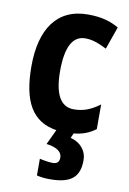

<svg xmlns="http://www.w3.org/2000/svg" viewBox="-89 -611 610 905"><g transform="rotate(10 216.0 -158.0)"><path d="M356 123C356 81 327 43 278 31L288 8C328 4 360 -7 392 -31V-149C351 -119 316 -104 268 -104C206 -104 174 -159 174 -271C174 -383 203 -443 265 -443C298 -443 328 -432 368 -412L406 -520C369 -541 327 -556 258 -556C109 -556 37 -447 37 -270C37 -99 89 -11 205 7L171 79C226 86 246 107 246 131C246 154 233 162 215 162C199 162 172 158 152 153V233C172 238 191 240 216 240C324 240 356 198 356 123Z"/></g></svg>

Font: Noto Sans Telugu Condensed
Style: Bold
Weight: 700
Width: 3
Designer: Jelle Bosma - Monotype Design Team
Foundry: Monotype Imaging Inc.
Version: Version 2.005